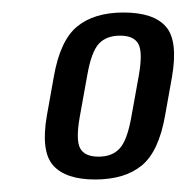

<svg xmlns="http://www.w3.org/2000/svg" viewBox="-20 -701 298 307"><path d="M132 -414Q85 -414 65 -436.5Q45 -459 55 -516.5L66 -578Q76 -636 103.2 -658.5Q130.5 -681 177.5 -681Q225.5 -681 245.2 -658.5Q265 -636 255 -578L244 -516.5Q234 -459 206.8 -436.5Q179.5 -414 132 -414ZM137.5 -450.5Q159.5 -450.5 171.5 -463.8Q183.5 -477 190 -514L202 -580.5Q208.5 -617.5 201.2 -630.8Q194 -644 172 -644Q150 -644 138 -631Q126 -618 119.5 -580.5L107.5 -514Q101 -477 108.2 -463.8Q115.5 -450.5 137.5 -450.5Z"/></svg>

Font: Anybody Condensed Regular
Style: Italic
Weight: 400
Width: 3
Italic angle: -10°
Designer: Tyler Finck
Foundry: Etcetera Type Company
Version: Version 1.010; ttfautohint (v1.8.3) -l 8 -r 50 -G 200 -x 14 